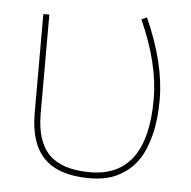

<svg xmlns="http://www.w3.org/2000/svg" viewBox="-45 -583 636 638"><g transform="rotate(5 273.5 -264.5)"><path d="M402 -531 420 -539Q486 -392 486 -270Q486 -203 473 -152.5Q460 -102 440 -71.5Q420 -41 391.5 -22Q363 -3 335 3.5Q307 10 276 10Q174 10 125 -39Q76 -88 76 -190V-520H96V-190Q96 -97 139.5 -53.5Q183 -10 276 -10Q466 -10 466 -270Q466 -389 402 -531Z"/></g></svg>

Font: Mplus 1p Thin
Style: Regular
Weight: 250
Version: Version 1.061